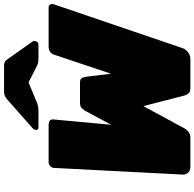

<svg xmlns="http://www.w3.org/2000/svg" viewBox="-26 -934 960 948"><g transform="rotate(-90 454.0 -460.0)"><path d="M104 0Q84 0 74.5 -12.5Q65 -25 66 -38L99 -675Q100 -685 108.5 -692.5Q117 -700 127 -700H308Q325 -700 332.5 -694Q340 -688 338 -673L312 -391L379 -516Q383 -523 392 -534Q401 -545 419 -545H521Q539 -545 543.5 -534Q548 -523 549 -516L564 -392L658 -673Q667 -700 700 -700H891Q901 -700 905.5 -692Q910 -684 907 -675L690 -38Q686 -25 671 -12.5Q656 0 636 0H493Q473 0 466 -10.5Q459 -21 457 -27L404 -232L293 -27Q290 -21 278.5 -10.5Q267 0 247 0ZM300 -750Q284 -750 287 -766Q289 -774 295 -779L433 -901Q445 -912 454 -916Q463 -920 474 -920H604Q615 -920 622.5 -916Q630 -912 637 -901L723 -779Q727 -774 725 -766Q722 -750 706 -750H643Q633 -750 623.5 -751Q614 -752 604 -757L521 -799L420 -757Q409 -753 399 -751.5Q389 -750 379 -750Z"/></g></svg>

Font: Rubik Black
Style: Italic
Weight: 900
Italic angle: -12°
Designer: Hubert and Fischer
Foundry: Hubert and Fischer
Version: Version 2.300;gftools[0.9.30]